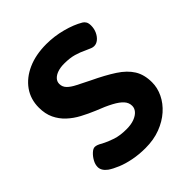

<svg xmlns="http://www.w3.org/2000/svg" viewBox="-217 -907 1059 1059"><g transform="rotate(-45 312.5 -377.5)"><path d="M546.1 -716.9Q555.2 -711.7 561.8 -701.1Q568.4 -690.4 568.4 -671.1Q568.4 -646.7 558.6 -625.4Q548.7 -604.1 533.2 -591.5Q517.8 -578.9 500.1 -578.9Q490.3 -578.9 480.6 -582.8Q470.8 -586.7 452 -595.1Q422 -609.8 390.5 -618.9Q359 -628.1 314 -628.1Q285.6 -628.1 263.6 -620.7Q241.7 -613.3 228.9 -599.7Q216.2 -586 216.2 -567.6Q216.2 -544.7 232.6 -527.8Q248.9 -511 279.6 -495.6Q310.3 -480.1 352.3 -459.1Q430.3 -422.1 481.9 -388.4Q533.6 -354.7 559.2 -313.4Q584.8 -272.1 584.8 -212.2Q584.8 -169.2 564.9 -127.9Q545.1 -86.7 507.9 -53.6Q470.8 -20.6 419 -0.8Q367.2 19 302.6 19Q252.6 19 208.2 10.3Q163.8 1.6 129.3 -12.8Q94.8 -27.1 72.8 -42.3Q41.7 -65.6 41.7 -94Q41.7 -113.8 53 -134.3Q64.3 -154.8 80.1 -169.3Q95.8 -183.9 108.9 -183.9Q116.9 -183.9 127.4 -180.1Q137.9 -176.2 150.9 -168.2Q181.2 -152.2 217.1 -140.4Q252.9 -128.7 301.6 -128.7Q338.1 -128.7 363.4 -138.3Q388.8 -148 402.2 -163.5Q415.6 -179 415.6 -197.8Q415.6 -222.7 398.1 -242.1Q380.7 -261.6 345.3 -280.6Q310 -299.7 254.2 -321.1Q213.3 -338.1 175.5 -358.3Q137.7 -378.4 108.2 -405.9Q78.7 -433.3 61.4 -469.8Q44.1 -506.3 44.1 -555Q44.1 -620.1 78.8 -669.3Q113.6 -718.4 175.9 -746.2Q238.2 -774 321 -774Q383 -774 443.5 -757.9Q504 -741.9 546.1 -716.9Z"/></g></svg>

Font: Playpen Sans
Style: Regular
Weight: 400
Designer: Laura Meseguer, Veronika Burian, José Scaglione, Kostas Bartsokas, Vera Evstafieva, Tom Grace, Yorlmar Campos
Foundry: TypeTogether
Version: Version 2.000